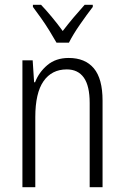

<svg xmlns="http://www.w3.org/2000/svg" viewBox="-20 -785 521 805"><path d="M268 -542Q337 -542 373.5 -498.5Q410 -455 410 -363V0H356V-353Q356 -425 331.5 -459.5Q307 -494 260 -494Q197 -494 162.5 -444.5Q128 -395 128 -294V0H74V-532H117L123 -440H127Q143 -482 178.5 -512Q214 -542 268 -542ZM217 -606Q204 -629 187 -656.5Q170 -684 151.5 -710Q133 -736 118 -756V-765H152Q173 -743 197.5 -713.5Q222 -684 243 -655Q266 -685 287.5 -710.5Q309 -736 335 -765H369V-756Q345 -725 315.5 -682.5Q286 -640 269 -606Z"/></svg>

Font: Noto Sans Gujarati UI Condensed Light
Style: Regular
Weight: 300
Width: 3
Designer: Jelle Bosma - Monotype Design Team, Universal Thirst
Foundry: Monotype Imaging Inc.
Version: Version 2.106; ttfautohint (v1.8.4.7-5d5b)